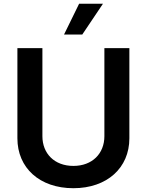

<svg xmlns="http://www.w3.org/2000/svg" viewBox="-20 -981 774 1012"><path d="M530.2 -727.3V-263.1C530.2 -171.9 466.6 -106.5 366.8 -106.5C266.7 -106.5 203.5 -171.9 203.5 -263.1V-727.3H71.7V-252.1C71.7 -95.9 188.9 11 366.8 11C544 11 661.9 -95.9 661.9 -252.1V-727.3ZM317.5 -799H413.7L522.7 -961.3H397Z"/></svg>

Font: Margiela Sans Semi Bold
Style: Regular
Weight: 600
Designer: Stefan Endress, Andreas Faust
Version: Version 1.100;FEAKit 1.0